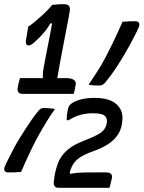

<svg xmlns="http://www.w3.org/2000/svg" viewBox="-26 -810 682 912"><path d="M395 -408Q411 -432 426.5 -455.5Q442 -479 456.5 -504Q471 -529 484 -554.5Q497 -580 509.5 -605.5Q522 -631 533.5 -656.5Q545 -682 556 -707Q563 -707 570 -707.5Q577 -708 585.5 -708.5Q594 -709 602 -709Q610 -709 617 -709Q629 -709 633.5 -702.5Q638 -696 634 -683Q626 -664 614.5 -641.5Q603 -619 590 -595Q577 -571 562.5 -547Q548 -523 533 -499.5Q518 -476 502.5 -455Q487 -434 472 -416Q465 -409 459.5 -406.5Q454 -404 446 -404Q440 -404 433 -404Q426 -404 418.5 -404.5Q411 -405 405 -406Q399 -407 395 -408ZM235 -292Q219 -270 203.5 -245.5Q188 -221 173.5 -196Q159 -171 145.5 -145.5Q132 -120 120 -94.5Q108 -69 96.5 -44Q85 -19 74 7Q68 7 60 7.5Q52 8 44.5 8.5Q37 9 29 9Q21 9 13 9Q1 9 -3.5 2.5Q-8 -4 -4 -17Q4 -36 15.5 -58.5Q27 -81 39.5 -105Q52 -129 67 -153Q82 -177 97 -200.5Q112 -224 127 -245Q142 -266 157 -284Q164 -292 169.5 -294.5Q175 -297 184 -297Q190 -297 197 -296.5Q204 -296 211 -295.5Q218 -295 224.5 -294Q231 -293 235 -292ZM494 82Q491 82 473.5 82Q456 82 429.5 82Q403 82 374 82Q345 82 318.5 82Q292 82 273 82Q254 82 249 82Q242 82 237 78Q232 74 230 66.5Q228 59 230 49L234 21Q241 -17 254.5 -46.5Q268 -76 297 -100Q326 -124 376 -143Q415 -158 437 -170Q459 -182 468.5 -195Q478 -208 481 -225Q483 -235 481.5 -242.5Q480 -250 476 -255Q470 -264 455 -268Q440 -272 415 -272Q381 -272 353 -263.5Q325 -255 300 -239H291Q291 -243 291 -249.5Q291 -256 292 -263Q293 -270 294 -276.5Q295 -283 296 -287Q297 -296 300.5 -303.5Q304 -311 312 -317Q327 -329 355.5 -337Q384 -345 425 -345Q474 -345 504.5 -330Q535 -315 547.5 -288.5Q560 -262 554 -228L553 -220Q548 -191 532 -167.5Q516 -144 487 -125Q458 -106 412 -90Q371 -75 348.5 -58.5Q326 -42 315.5 -19Q305 4 296 39L304 -11L308 34L284 22Q310 14 335 11.5Q360 9 399 9H478Q494 9 500.5 15Q507 21 506 33Q505 37 503.5 44Q502 51 500.5 58Q499 65 497 71.5Q495 78 494 82ZM69 -439H286Q312 -439 324 -431Q336 -423 334 -410Q333 -406 332 -399.5Q331 -393 329.5 -386Q328 -379 326.5 -373Q325 -367 324 -364H84Q67 -364 61.5 -371.5Q56 -379 58 -393Q59 -399 60 -404Q61 -409 62.5 -414.5Q64 -420 65.5 -426.5Q67 -433 69 -439ZM243 -407H171L180 -428Q179 -433 178 -439Q177 -445 177.5 -452Q178 -459 178 -468Q179 -475 183 -497.5Q187 -520 193 -550.5Q199 -581 205.5 -614Q212 -647 217.5 -677Q223 -707 226 -727L236 -699H197L226 -722Q216 -702 204.5 -684.5Q193 -667 179.5 -651.5Q166 -636 149 -620Q135 -606 126 -600Q117 -594 109 -594Q102 -594 98.5 -601.5Q95 -609 99 -629L108 -683Q123 -693 138 -705.5Q153 -718 166 -730Q181 -743 195.5 -757.5Q210 -772 222 -787Q228 -787 235.5 -788Q243 -789 251 -789.5Q259 -790 267 -790Q275 -790 280 -790Q293 -790 300 -783.5Q307 -777 306 -763Q305 -753 300 -726.5Q295 -700 288 -664Q281 -628 273.5 -588.5Q266 -549 259 -512Q252 -475 247.5 -447Q243 -419 243 -407Z"/></svg>

Font: Rec Mono Semicasual
Style: Italic
Weight: 400
Italic angle: -10°
Version: Version 1.085; ttfautohint (v1.8.4.7-5d5b)